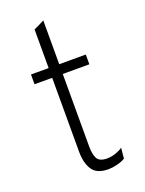

<svg xmlns="http://www.w3.org/2000/svg" viewBox="-140 -790 655 869"><g transform="rotate(-20 187.5 -355.0)"><path d="M229 12Q172 12 151 -21.5Q130 -55 130 -107V-464H45V-511H130V-697Q143 -703 155.5 -709Q168 -715 181 -722V-511H309V-464H181V-115Q181 -77 192 -56.5Q203 -36 239 -36Q260 -36 280.5 -43Q301 -50 315 -60Q314 -47 312.5 -35Q311 -23 310 -9Q293 1 270 6.5Q247 12 229 12Z"/></g></svg>

Font: Transpass ExtraLight
Style: Regular
Weight: 200
Designer: Delve Withrington
Foundry: Delve Fonts
Version: Version 1.001;December 18, 2019;FontCreator 12.0.0.2547 64-b